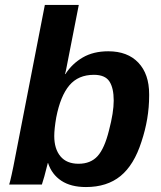

<svg xmlns="http://www.w3.org/2000/svg" viewBox="-20 -745 651 775"><path d="M417 -538Q495 -538 538.5 -492Q582 -446 582 -365V-358Q582 -266 551 -173Q521 -79 466.5 -34.5Q412 10 327 10Q266 10 227.5 -15.5Q189 -41 174 -87H173L159 -33L149 0H17Q18 -3 21 -14Q24 -25 27 -40Q30 -55 34 -73Q38 -91 41 -109L161 -725H298L257 -516Q244 -446 242 -446H244Q271 -488 314 -513Q357 -538 417 -538ZM359 -443Q296 -443 260 -400.5Q224 -358 207 -271Q203 -248 201 -229Q199 -210 199 -196Q199 -144 224 -114Q249 -84 297 -84Q346 -84 374 -115Q402 -146 420 -219Q439 -291 439 -339Q439 -390 421.5 -416.5Q404 -443 359 -443Z"/></svg>

Font: Libra Sans Modern
Style: Bold Italic
Weight: 700
Italic angle: -12°
Foundry: Stefan Peev, Context Ltd
Version: Version 1.000